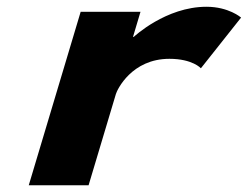

<svg xmlns="http://www.w3.org/2000/svg" viewBox="-20 -548 733 568"><path d="M65.1 0H242.1L322.9 -270C326.8 -283 369.7 -374 481.1 -374C549.7 -374 574.3 -346 574.3 -346L693.2 -496C693.2 -496 656.8 -528 590.8 -528C470.3 -528 375.9 -439 375.9 -439H373.5L395.6 -513H218.6Z"/></svg>

Font: Hussar
Style: BdSuprExtOblThree
Weight: 700
Foundry: Cannot Into Space Fonts
Version: Version 2.00